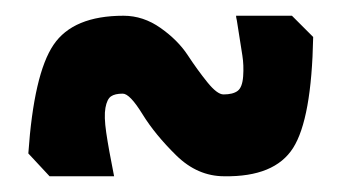

<svg xmlns="http://www.w3.org/2000/svg" viewBox="-20 -430 434 244"><path d="M125 -206H43L16 -235Q23 -336 48 -373Q73 -410 137 -410Q162 -410 184 -394.5Q206 -379 218.5 -360Q231 -341 243.5 -325.5Q256 -310 264 -310Q276 -310 282 -314.5Q288 -319 289 -333Q290 -347 288 -359.5Q286 -372 281 -404Q280 -408 280 -410H351L378 -383Q376 -279 352.5 -242Q329 -205 265 -206Q231 -206 204 -232.5Q177 -259 161 -285Q145 -311 136 -311Q126 -311 121 -307.5Q116 -304 114 -293Q112 -282 115 -261.5Q118 -241 125 -206Z"/></svg>

Font: OpenDyslexic
Style: Bold
Weight: 800
Designer: Abbie Gonzalez
Version: Version 0.920;hotconv 1.0.109;makeotfexe 2.5.65596